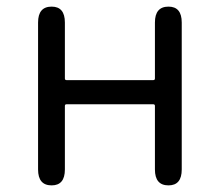

<svg xmlns="http://www.w3.org/2000/svg" viewBox="-20 -560 664 580"><path d="M136 0Q95 0 95 -48V-492Q95 -540 136 -540Q176 -540 176 -492V-323Q176 -318 181 -318H443Q448 -318 448 -323V-492Q448 -540 489 -540Q529 -540 529 -492V-48Q529 0 489 0Q448 0 448 -48V-240Q448 -245 443 -245H181Q176 -245 176 -240V-48Q176 0 136 0Z"/></svg>

Font: Resource Han Rounded JP Normal
Style: Regular
Weight: 350
Designer: Cyano Hao (round all glyphs); Ryoko NISHIZUKA 西塚涼子 (kana, bopomofo & ideographs); Paul D. Hunt (Latin, Greek & Cyrillic)
Foundry: Cyano Hao
Version: 0.990